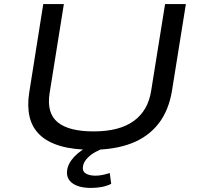

<svg xmlns="http://www.w3.org/2000/svg" viewBox="-20 -725 977 941"><path d="M431 9Q338 9 274.5 -10Q211 -29 174 -65Q137 -101 125 -153Q113 -205 123 -270L192 -705H293L223 -268Q208 -171 262.5 -126Q317 -81 439 -81Q565 -81 635.5 -132Q706 -183 721 -281L789 -705H891L823 -281Q807 -183 756.5 -118.5Q706 -54 624 -22.5Q542 9 431 9ZM426 196Q362 196 330.5 169.5Q299 143 312 95Q324 58 362 26Q400 -6 469 -32L493 0Q472 7 449.5 19Q427 31 410.5 47.5Q394 64 388 83Q381 112 398.5 124Q416 136 448 136Q465 136 482 132.5Q499 129 518 123L525 176Q505 186 480.5 191Q456 196 426 196Z"/></svg>

Font: Nunito Sans 7pt Expanded
Style: Italic
Weight: 400
Width: 7
Italic angle: -9°
Designer: Vernon Adams
Foundry: Vernon Adams
Version: Version 3.101;gftools[0.9.27]